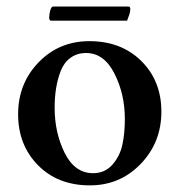

<svg xmlns="http://www.w3.org/2000/svg" viewBox="-20 -558 548 585"><path d="M129.9 -503.9Q129.9 -515.6 133.3 -526.9Q136.7 -538.1 141.6 -538.1H371.1Q377 -538.1 377 -530.3Q377 -520.5 372.1 -508.3Q367.2 -496.1 367.2 -495.1H133.8Q129.9 -498 129.9 -503.9ZM242.2 -396.5Q214.8 -396.5 194.8 -381.8Q174.8 -367.2 165 -341.8Q155.3 -316.4 150.9 -289.1Q146.5 -261.7 146.5 -229.5Q146.5 -153.3 177.2 -91.8Q208 -30.3 263.7 -30.3Q299.8 -30.3 322.8 -56.6Q345.7 -83 353 -117.7Q360.4 -152.3 360.4 -195.3Q360.4 -271.5 328.6 -334Q296.9 -396.5 242.2 -396.5ZM252 -432.6Q349.6 -432.6 410.6 -372.1Q471.7 -311.5 471.7 -217.8Q471.7 -124 408.7 -58.6Q345.7 6.8 253.9 6.8Q156.2 6.8 95.7 -54.7Q35.2 -116.2 35.2 -210Q35.2 -303.7 97.7 -368.2Q160.2 -432.6 252 -432.6Z"/></svg>

Font: Crimson
Style: Semibold
Weight: 600
Version: Version 0.8